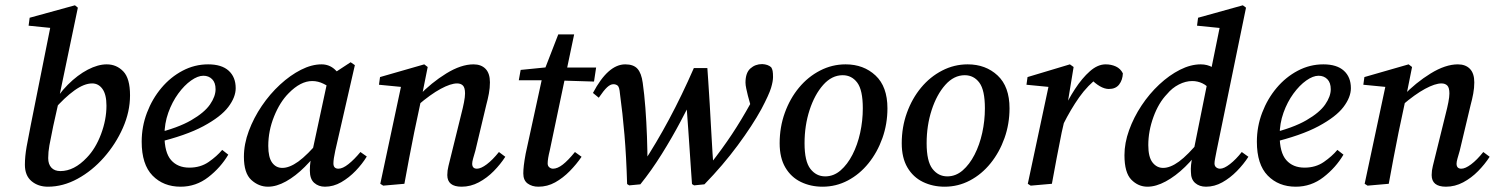

<svg xmlns="http://www.w3.org/2000/svg" viewBox="-20 -694 5645 725"><path d="M161 11Q124 11 99 -10Q74 -31 74 -72Q74 -103 80.5 -140Q87 -177 96 -221L173 -606L197 -586L88 -597L92 -627L263 -674L274 -665L203 -325L202 -312L181 -218Q171 -170 166.5 -145Q162 -120 162 -97Q162 -74 174 -61Q186 -48 208 -48Q260 -48 308 -99Q341 -133 361.5 -187.5Q382 -242 382 -295Q382 -337 367 -358Q352 -379 328 -379Q298 -379 261 -352.5Q224 -326 182 -278L172 -287Q199 -337 236 -374Q273 -411 311.5 -431Q350 -451 383 -451Q420 -451 445.5 -424.5Q471 -398 471 -334Q471 -272 444 -211Q417 -150 372.5 -99.5Q328 -49 273 -19Q218 11 161 11Z M662 11Q597 11 556 -31Q515 -73 515 -159Q515 -216 535 -268.5Q555 -321 589.5 -362Q624 -403 669.5 -427Q715 -451 766 -451Q817 -451 843.5 -427Q870 -403 870 -361Q870 -327 842 -290Q814 -253 748 -217.5Q682 -182 569 -155L566 -190Q652 -211 702 -240Q752 -269 773 -299.5Q794 -330 794 -357Q794 -382 781 -395Q768 -408 748 -408Q727 -408 701.5 -390Q676 -372 653 -340.5Q630 -309 615.5 -268.5Q601 -228 601 -183Q601 -118 626 -89.5Q651 -61 695 -61Q737 -61 768 -82.5Q799 -104 819 -128L842 -110Q813 -61 766.5 -25Q720 11 662 11Z M992 11Q957 11 929 -14.5Q901 -40 901 -102Q901 -150 919.5 -199.5Q938 -249 968.5 -294Q999 -339 1037.5 -374.5Q1076 -410 1116.5 -430.5Q1157 -451 1194 -451Q1223 -451 1244 -432Q1265 -413 1283 -385L1240 -353Q1223 -367 1202 -377.5Q1181 -388 1159 -388Q1115 -388 1070 -342Q1037 -309 1015 -254.5Q993 -200 993 -143Q993 -100 1007.5 -80Q1022 -60 1046 -60Q1073 -60 1106.5 -84Q1140 -108 1189 -166L1197 -143Q1166 -99 1131 -64Q1096 -29 1060 -9Q1024 11 992 11ZM1207 11Q1183 11 1166.5 -3.5Q1150 -18 1150 -50Q1150 -69 1152.5 -86Q1155 -103 1160 -125L1220 -404L1304 -459L1320 -448L1246 -125Q1239 -93 1239 -77Q1239 -57 1258 -57Q1274 -57 1296 -74.5Q1318 -92 1341 -120L1365 -103Q1348 -75 1323 -49Q1298 -23 1268.5 -6Q1239 11 1207 11Z M1669 -33Q1669 -50 1673.5 -67.5Q1678 -85 1684 -110L1722 -264Q1728 -287 1732 -307.5Q1736 -328 1736 -341Q1736 -363 1728 -371Q1720 -379 1706 -379Q1682 -379 1644 -358.5Q1606 -338 1557 -296L1561 -332Q1609 -382 1665 -416.5Q1721 -451 1768 -451Q1797 -451 1813.5 -434Q1830 -417 1830 -383Q1830 -362 1826 -340.5Q1822 -319 1816 -297L1775 -125Q1770 -108 1766.5 -95.5Q1763 -83 1763 -76Q1763 -57 1781 -57Q1796 -57 1818 -73.5Q1840 -90 1864 -120L1888 -102Q1870 -74 1844.5 -48Q1819 -22 1788 -5.5Q1757 11 1723 11Q1669 11 1669 -33ZM1507 0 1427 7 1416 0 1497 -380 1524 -363 1411 -374 1415 -403 1582 -451 1595 -441 1572 -326 1544 -194Q1534 -145 1525 -97Q1516 -49 1507 0Z M1939 -391 1946 -430 2066 -442V-439H2231L2223 -386L2062 -391ZM1965 -114 2031 -417 2088 -564H2148L2056 -126Q2048 -94 2048 -77Q2048 -67 2054.5 -62Q2061 -57 2068 -57Q2085 -57 2105 -72.5Q2125 -88 2151 -120L2176 -102Q2157 -74 2131.5 -48Q2106 -22 2076.5 -5.5Q2047 11 2013 11Q1989 11 1972.5 -1Q1956 -13 1956 -39Q1956 -52 1958 -69.5Q1960 -87 1965 -114Z M2348 1Q2345 -103 2338 -185Q2331 -267 2321 -340Q2319 -365 2312.5 -370.5Q2306 -376 2296 -376Q2285 -376 2272.5 -364.5Q2260 -353 2241 -325L2219 -343Q2276 -451 2341 -451Q2372 -451 2387 -434.5Q2402 -418 2407 -381Q2413 -339 2417 -286.5Q2421 -234 2423 -178Q2425 -122 2425 -70L2406 -74Q2458 -153 2506.5 -243.5Q2555 -334 2600 -437H2651Q2652 -424 2654.5 -386.5Q2657 -349 2660 -300Q2663 -251 2665.5 -202Q2668 -153 2670.5 -116Q2673 -79 2674 -67L2661 -73Q2708 -133 2743.5 -186.5Q2779 -240 2815 -305Q2819 -314 2822.5 -321Q2826 -328 2830 -336L2823 -264L2804 -333Q2801 -345 2798 -359Q2795 -373 2795 -382Q2795 -419 2813.5 -435.5Q2832 -452 2858 -452Q2880 -451 2892 -440Q2896 -434 2897.5 -426Q2899 -418 2899 -403Q2899 -387 2891.5 -362Q2884 -337 2855 -282Q2821 -220 2765.5 -145Q2710 -70 2640 2L2601 6L2593 1Q2592 -16 2589.5 -49Q2587 -82 2584.5 -123Q2582 -164 2579 -203.5Q2576 -243 2574 -272.5Q2572 -302 2570 -311L2603 -339Q2582 -296 2550 -235.5Q2518 -175 2479 -112.5Q2440 -50 2398 2L2356 6Z M3086 11Q3041 11 3004 -7Q2967 -25 2945.5 -61.5Q2924 -98 2924 -153Q2924 -214 2943.5 -268Q2963 -322 2997 -363Q3031 -404 3076.5 -427.5Q3122 -451 3173 -451Q3241 -451 3286 -409Q3331 -367 3331 -285Q3331 -226 3312 -172.5Q3293 -119 3259.5 -77.5Q3226 -36 3181.5 -12.5Q3137 11 3086 11ZM3096 -28Q3128 -28 3154 -50.5Q3180 -73 3199 -110Q3218 -147 3228 -192.5Q3238 -238 3238 -285Q3238 -354 3217 -382Q3196 -410 3162 -410Q3121 -410 3088.5 -373.5Q3056 -337 3037 -278.5Q3018 -220 3018 -153Q3018 -85 3040 -56.5Q3062 -28 3096 -28Z M3547 11Q3502 11 3465 -7Q3428 -25 3406.5 -61.5Q3385 -98 3385 -153Q3385 -214 3404.5 -268Q3424 -322 3458 -363Q3492 -404 3537.5 -427.5Q3583 -451 3634 -451Q3702 -451 3747 -409Q3792 -367 3792 -285Q3792 -226 3773 -172.5Q3754 -119 3720.5 -77.5Q3687 -36 3642.5 -12.5Q3598 11 3547 11ZM3557 -28Q3589 -28 3615 -50.5Q3641 -73 3660 -110Q3679 -147 3689 -192.5Q3699 -238 3699 -285Q3699 -354 3678 -382Q3657 -410 3623 -410Q3582 -410 3549.5 -373.5Q3517 -337 3498 -278.5Q3479 -220 3479 -153Q3479 -85 3501 -56.5Q3523 -28 3557 -28Z M3995 -225 3992 -271Q4012 -316 4039 -357.5Q4066 -399 4095.5 -425Q4125 -451 4155 -451Q4176 -451 4193.5 -443Q4211 -435 4220 -417Q4219 -392 4206 -375Q4193 -358 4167 -358Q4151 -358 4133 -368.5Q4115 -379 4098 -397L4087 -408L4132 -406Q4087 -372 4055 -326.5Q4023 -281 3995 -225ZM3861 0 3942 -380 3969 -363 3856 -374 3860 -403 4020 -451 4034 -441 4010 -295 4009 -281 3989 -194Q3979 -145 3970 -97Q3961 -49 3952 0L3872 7Z M4313 11Q4278 11 4252 -15.5Q4226 -42 4226 -108Q4226 -154 4243.5 -202.5Q4261 -251 4290.5 -295.5Q4320 -340 4357.5 -375Q4395 -410 4435.5 -430.5Q4476 -451 4514 -451Q4539 -451 4559 -439.5Q4579 -428 4602 -401L4555 -351Q4538 -371 4520 -379.5Q4502 -388 4482 -388Q4457 -388 4431.5 -375Q4406 -362 4387 -339Q4355 -306 4335.5 -252.5Q4316 -199 4316 -146Q4316 -101 4332 -80.5Q4348 -60 4372 -60Q4399 -60 4432 -84Q4465 -108 4513 -166L4520 -143Q4491 -99 4455 -64Q4419 -29 4382 -9Q4345 11 4313 11ZM4574 -125Q4571 -109 4568.5 -96.5Q4566 -84 4566 -77Q4566 -67 4572.5 -62Q4579 -57 4587 -57Q4602 -57 4624.5 -74.5Q4647 -92 4669 -120L4694 -102Q4676 -74 4650.5 -48Q4625 -22 4595.5 -5.5Q4566 11 4534 11Q4509 11 4493 -3Q4477 -17 4477 -44Q4476 -55 4477.5 -71.5Q4479 -88 4485 -114L4541 -392L4551 -420L4590 -612L4610 -586L4500 -597L4504 -627L4673 -674L4685 -665Z M4873 11Q4808 11 4767 -31Q4726 -73 4726 -159Q4726 -216 4746 -268.5Q4766 -321 4800.5 -362Q4835 -403 4880.5 -427Q4926 -451 4977 -451Q5028 -451 5054.5 -427Q5081 -403 5081 -361Q5081 -327 5053 -290Q5025 -253 4959 -217.5Q4893 -182 4780 -155L4777 -190Q4863 -211 4913 -240Q4963 -269 4984 -299.5Q5005 -330 5005 -357Q5005 -382 4992 -395Q4979 -408 4959 -408Q4938 -408 4912.5 -390Q4887 -372 4864 -340.5Q4841 -309 4826.5 -268.5Q4812 -228 4812 -183Q4812 -118 4837 -89.5Q4862 -61 4906 -61Q4948 -61 4979 -82.5Q5010 -104 5030 -128L5053 -110Q5024 -61 4977.5 -25Q4931 11 4873 11Z M5386 -33Q5386 -50 5390.5 -67.5Q5395 -85 5401 -110L5439 -264Q5445 -287 5449 -307.5Q5453 -328 5453 -341Q5453 -363 5445 -371Q5437 -379 5423 -379Q5399 -379 5361 -358.5Q5323 -338 5274 -296L5278 -332Q5326 -382 5382 -416.5Q5438 -451 5485 -451Q5514 -451 5530.5 -434Q5547 -417 5547 -383Q5547 -362 5543 -340.5Q5539 -319 5533 -297L5492 -125Q5487 -108 5483.5 -95.5Q5480 -83 5480 -76Q5480 -57 5498 -57Q5513 -57 5535 -73.5Q5557 -90 5581 -120L5605 -102Q5587 -74 5561.5 -48Q5536 -22 5505 -5.5Q5474 11 5440 11Q5386 11 5386 -33ZM5224 0 5144 7 5133 0 5214 -380 5241 -363 5128 -374 5132 -403 5299 -451 5312 -441 5289 -326 5261 -194Q5251 -145 5242 -97Q5233 -49 5224 0Z"/></svg>

Font: Lisu Bosa SemiBold
Style: Italic
Weight: 600
Italic angle: -19°
Designer: David Morse, Annie Olsen, Victor Gaultney, Frank Grießhammer (Latin)
Foundry: SIL International
Version: Version 2.000